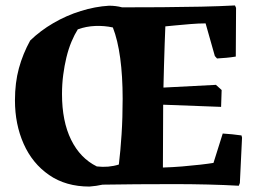

<svg xmlns="http://www.w3.org/2000/svg" viewBox="-20 -677 962 706"><path d="M35 -308Q35 -373 49.5 -426Q64 -479 91 -528Q128 -564 176 -592Q224 -620 277 -636.5Q330 -653 381 -656Q406 -656 429 -650Q500 -650 575 -650.5Q650 -651 719.5 -652.5Q789 -654 844 -657L848 -648L847 -469Q829 -466 812 -464.5Q795 -463 778 -462L770 -471L736 -591Q711 -591 680.5 -588.5Q650 -586 624 -583.5Q598 -581 588 -580Q587 -553 585.5 -514.5Q584 -476 583 -434.5Q582 -393 581 -355L774 -365L795 -346L793 -284L580 -292L579 -61Q614 -62 650 -65Q686 -68 716.5 -71.5Q747 -75 765 -78L799 -186Q833 -184 868 -179L870 -171L862 -4L858 6Q806 3 744 1.5Q682 0 622 0Q553 0 482 0.5Q411 1 357 2Q335 7 309 9Q222 9 160.5 -33.5Q99 -76 67 -148Q35 -220 35 -308ZM208 -331Q208 -231 241.5 -163Q275 -95 336 -65Q379 -60 417 -72Q423 -121 427 -182.5Q431 -244 431 -314Q431 -397 422 -463.5Q413 -530 395 -576Q363 -583 329.5 -581.5Q296 -580 266 -569Q254 -550 243 -524Q232 -498 224 -465Q217 -436 212.5 -402Q208 -368 208 -331Z"/></svg>

Font: Labrada
Style: Bold
Weight: 700
Designer: Mercedes Jáuregui
Foundry: Omnibus-Type Team
Version: Version 1.000; ttfautohint (v1.8.4.7-5d5b)